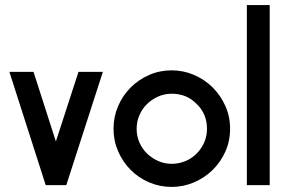

<svg xmlns="http://www.w3.org/2000/svg" viewBox="-20 -731 1122 756"><path d="M112 -448 200 -174 289 -448H385L241 -2H160L17 -448Z M656 -454Q702 -454 744 -436Q786 -418 817.5 -386.5Q849 -355 867.5 -313.5Q886 -272 886 -224Q886 -176 867.5 -134.5Q849 -93 817.5 -62Q786 -31 744 -13Q702 5 656 5Q609 5 567 -13Q525 -31 494 -62.5Q463 -94 445 -135.5Q427 -177 427 -224Q427 -271 445 -313Q463 -355 494.5 -386.5Q526 -418 567.5 -436Q609 -454 656 -454ZM754 -322Q715 -362 656 -362Q628 -362 603 -351Q578 -340 559 -321.5Q540 -303 529 -277.5Q518 -252 518 -224Q518 -195 529 -170Q540 -145 559 -126.5Q578 -108 603 -97Q628 -86 656 -86Q684 -86 709.5 -96.5Q735 -107 754 -126Q773 -145 784 -170Q795 -195 795 -224Q795 -283 754 -322Z M1042 -711V-2H952V-711Z"/></svg>

Font: Fundamental  Brigade
Style: Regular
Weight: 400
Designer: Peter Wiegel, original typeface by Arno Drescher 1935
Foundry: Peter Wiegel
Version: Version 0.000 2012 initial release